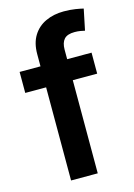

<svg xmlns="http://www.w3.org/2000/svg" viewBox="-116 -815 611 876"><g transform="rotate(-15 190.0 -377.0)"><path d="M349.1 -539.1V-439.9H9.3V-539.1ZM107.9 0V-596.7Q107.9 -648.9 129.6 -683.8Q151.4 -718.8 189.2 -736.3Q227.1 -753.9 274.9 -753.9Q305.7 -753.9 330.6 -749.8Q355.5 -745.6 366.7 -742.7L346.2 -643.6Q338.9 -645.5 325.9 -647.7Q313 -649.9 298.3 -649.9Q263.7 -649.9 248.8 -633.3Q233.9 -616.7 233.9 -584.5V0Z"/></g></svg>

Font: Inter 18pt SemiBold
Style: Regular
Weight: 600
Designer: Rasmus Andersson
Foundry: rsms
Version: Version 4.001;git-66647c0bb